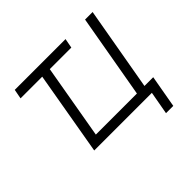

<svg xmlns="http://www.w3.org/2000/svg" viewBox="-155 -700 1008 1008"><g transform="rotate(-45 348.5 -196.0)"><path d="M60 -467H221L140 0H568L545 128H599L631 -53H566L648 -520H592L510 -53H205L277 -467H437L447 -520H70Z"/></g></svg>

Font: Fixel Display 20240404 Light
Style: Italic
Weight: 300
Italic angle: -10°
Designer: AlfaBravo + MacPaw
Foundry: Kyrylo Tkachov, Marchela Mozhyna, Serhii Makarenko, Maria Weinstein, Zakhar Kryvoshyya
Version: Version 1.211;Glyphs 3.2 (3225)